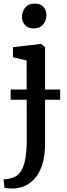

<svg xmlns="http://www.w3.org/2000/svg" viewBox="-30 -814 374 1077"><path d="M53.5 243Q46.3 243.4 33.7 243.1Q21.2 242.9 9.8 241.9Q-1.6 240.9 -5 239L-10 191.7Q-2.8 192 12.4 189.8Q27.6 187.7 44.8 181.2Q73.8 171 90.2 141.9Q106.6 112.7 113.4 68.8Q120.1 24.8 120.1 -29.9L119.3 -474.6L42.7 -493.1V-549.3L198.4 -567.6H200.4L222.7 -550.1V-7Q222.7 55 209.5 101Q196.3 147 172.7 177.6Q149.1 208.2 118.6 224.3Q88 240.4 53.5 243ZM157.6 -654.7Q125.9 -654.7 109.6 -674Q93.3 -693.3 93.3 -719.7Q93.3 -748.5 111.1 -771.1Q128.9 -793.8 165.2 -793.8H166.2Q197.9 -793.8 214.2 -774.9Q230.5 -755.9 230.5 -729.5Q230.5 -700.7 212.7 -677.7Q194.9 -654.7 158.6 -654.7ZM307.6 -311.9V-254.4H29.8V-311.9Z"/></svg>

Font: Merriweather Light
Style: Regular
Weight: 300
Designer: Eben Sorkin
Foundry: Eben Sorkin
Version: Version 2.100